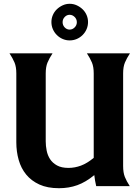

<svg xmlns="http://www.w3.org/2000/svg" viewBox="-20 -981 734 1012"><path d="M221 -236Q221 -212 226 -187Q231 -162 244 -142Q257 -122 280.5 -109Q304 -96 341 -96Q374 -96 406.5 -108Q439 -120 474 -149V-594Q474 -629 464.5 -651.5Q455 -674 438 -700H665Q648 -674 638.5 -651.5Q629 -629 629 -594V-106Q629 -71 638 -48.5Q647 -26 664 0H487Q480 -30 477 -58Q432 -21 387.5 -5Q343 11 291 11Q230 11 187.5 -8.5Q145 -28 118 -61Q91 -94 78.5 -138Q66 -182 66 -231V-594Q66 -629 56.5 -651.5Q47 -674 30 -700H257Q240 -674 230.5 -651.5Q221 -629 221 -594ZM251 -865Q251 -884 258.5 -901.5Q266 -919 279.5 -932Q293 -945 310.5 -953Q328 -961 347 -961Q367 -961 384.5 -953Q402 -945 415.5 -932Q429 -919 436.5 -901.5Q444 -884 444 -865Q444 -845 436.5 -827.5Q429 -810 415.5 -796.5Q402 -783 384.5 -775.5Q367 -768 347 -768Q328 -768 310.5 -775.5Q293 -783 279.5 -796.5Q266 -810 258.5 -827.5Q251 -845 251 -865ZM310 -864Q310 -848 321 -836.5Q332 -825 347 -825Q362 -825 373.5 -836.5Q385 -848 385 -864Q385 -880 373.5 -891.5Q362 -903 347 -903Q332 -903 321 -891.5Q310 -880 310 -864Z"/></svg>

Font: LT Museum
Style: Bold
Weight: 700
Designer: Daniel Lyons
Foundry: LyonsType
Version: Version 1.010